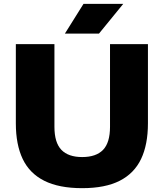

<svg xmlns="http://www.w3.org/2000/svg" viewBox="-20 -970 852 1000"><path d="M408 10Q287 10 210.5 -28.5Q134 -67 98.2 -142Q62.5 -217 62.5 -327.5V-740H263.5V-309.5Q263.5 -227 299.8 -189.5Q336 -152 408 -152Q480.5 -152 516.8 -189.5Q553 -227 553 -309.5V-740H750.5V-327.5Q750.5 -217 714.8 -142Q679 -67 603.5 -28.5Q528 10 408 10ZM318 -795 415 -950H622L495.5 -795Z"/></svg>

Font: Encode Sans SC SemiExpanded ExtraBold
Style: Regular
Weight: 800
Width: 6
Designer: Multiple Designers
Foundry: Impallari Type
Version: Version 3.002